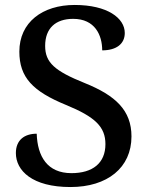

<svg xmlns="http://www.w3.org/2000/svg" viewBox="-20 -744 600 774"><path d="M264 10C413 10 510 -68 510 -194C510 -299 446 -359 322 -409C200 -458 162 -492 162 -559C162 -630 204 -668 275 -668C363 -668 392 -602 392 -541C449 -541 483 -567 483 -611C483 -671 413 -724 281 -724C151 -724 58 -654 58 -536C58 -432 112 -376 246 -321C363 -273 405 -233 405 -163C405 -86 353 -46 268 -46C171 -46 131 -113 128 -205C78 -205 44 -179 44 -127C44 -56 110 10 264 10Z"/></svg>

Font: Noto Serif Medium
Style: Regular
Weight: 500
Designer: Monotype Design Team
Foundry: Monotype Imaging Inc.
Version: Version 2.013